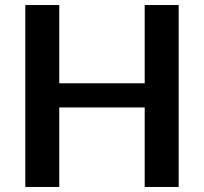

<svg xmlns="http://www.w3.org/2000/svg" viewBox="-20 -743 810 763"><path d="M690 -723V0H555V-316H215.5V0H80.5V-723H215.5V-412H555V-723Z"/></svg>

Font: Lato
Style: Bold
Weight: 700
Designer: Lukasz Dziedzic with Adam Twardoch and Botio Nikoltchev
Foundry: tyPoland Lukasz Dziedzic
Version: Version 2.010; 2014-09-01; http://www.latofonts.com/; ttfaut